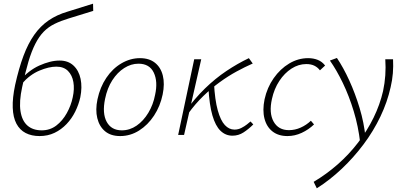

<svg xmlns="http://www.w3.org/2000/svg" viewBox="-20 -731 2199 1040"><path d="M194 6Q151 6 119 -10.5Q87 -27 69 -61Q51 -95 49 -147.5Q47 -200 62 -271Q82 -361 107 -428Q132 -495 165.5 -542.5Q199 -590 243.5 -620.5Q288 -651 346 -668L484 -711L485 -672L352 -631Q309 -618 275.5 -601.5Q242 -585 217 -559.5Q192 -534 171.5 -494Q151 -454 134 -397Q117 -340 100 -259Q83 -181 91 -129Q99 -77 128.5 -51Q158 -25 206 -25Q251 -25 285 -51Q319 -77 342 -118.5Q365 -160 374 -204Q384 -249 377.5 -286.5Q371 -324 348 -347Q325 -370 285 -370Q245 -370 193.5 -348.5Q142 -327 99 -278L87 -294Q110 -321 137 -342Q164 -363 193 -376Q222 -389 249.5 -396Q277 -403 303 -403Q349 -403 378 -376Q407 -349 416.5 -304Q426 -259 415 -204Q406 -164 387.5 -126.5Q369 -89 340.5 -59Q312 -29 275.5 -11.5Q239 6 194 6Z M631 6Q580 6 549 -20Q518 -46 507 -91Q496 -136 508 -193Q522 -259 556 -309.5Q590 -360 638 -388Q686 -416 738 -416Q788 -416 819.5 -391Q851 -366 862 -321.5Q873 -277 861 -219Q848 -156 814.5 -105Q781 -54 733.5 -24Q686 6 631 6ZM640 -25Q683 -25 720 -50.5Q757 -76 783.5 -120Q810 -164 820 -217Q836 -289 813 -337.5Q790 -386 730 -386Q690 -386 653 -362.5Q616 -339 588.5 -296.5Q561 -254 549 -195Q533 -117 558 -71Q583 -25 640 -25Z M999 -115 982 -125Q1034 -197 1090 -251.5Q1146 -306 1206.5 -346.5Q1267 -387 1328 -416L1349 -387Q1306 -368 1261 -343.5Q1216 -319 1170.5 -286Q1125 -253 1081.5 -211Q1038 -169 999 -115ZM945 0 1032 -410H1070L977 0ZM1239 4Q1202 4 1174.5 -22.5Q1147 -49 1130.5 -106Q1114 -163 1109 -255L1139 -281Q1144 -189 1159.5 -133.5Q1175 -78 1198 -53.5Q1221 -29 1250 -29Q1270 -29 1287.5 -38Q1305 -47 1317.5 -57Q1330 -67 1337 -73L1352 -57Q1327 -32 1299.5 -14Q1272 4 1239 4Z M1537 6Q1488 6 1456 -19Q1424 -44 1412.5 -89Q1401 -134 1413 -193Q1427 -257 1462.5 -307.5Q1498 -358 1546.5 -387Q1595 -416 1649 -416Q1678 -416 1701.5 -406.5Q1725 -397 1741 -376L1713 -350Q1701 -366 1683 -375Q1665 -384 1639 -384Q1597 -384 1559 -359.5Q1521 -335 1493 -292.5Q1465 -250 1453 -195Q1436 -119 1462 -72.5Q1488 -26 1545 -26Q1578 -26 1609 -40Q1640 -54 1664 -77L1681 -57Q1652 -29 1614.5 -11.5Q1577 6 1537 6Z M1696 289 1679 254Q1748 213 1809 159.5Q1870 106 1919.5 41.5Q1969 -23 2003.5 -93.5Q2038 -164 2055 -238Q2064 -280 2067 -323Q2070 -366 2067 -410H2109Q2111 -372 2108 -334.5Q2105 -297 2096 -259Q2078 -178 2040.5 -99.5Q2003 -21 1949.5 50.5Q1896 122 1831.5 183Q1767 244 1696 289ZM1931 42Q1921 -46 1896 -128.5Q1871 -211 1837 -281.5Q1803 -352 1767 -403L1805 -417Q1840 -365 1872 -295Q1904 -225 1928 -145.5Q1952 -66 1960 15Z"/></svg>

Font: Ysabeau ExtraLight
Style: Italic
Weight: 250
Italic angle: -12°
Version: Version 2.000;gftools[0.9.27.dev2+g8671c4b]